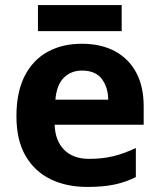

<svg xmlns="http://www.w3.org/2000/svg" viewBox="-20 -729 631 759"><path d="M303 -556Q379 -556 433.5 -527Q488 -498 518 -443Q548 -388 548 -308V-236H196Q198 -173 233.5 -137Q269 -101 332 -101Q385 -101 428 -111.5Q471 -122 517 -144V-29Q477 -9 432.5 0.5Q388 10 325 10Q243 10 180 -20.5Q117 -51 81 -113Q45 -175 45 -269Q45 -365 77.5 -428.5Q110 -492 168 -524Q226 -556 303 -556ZM304 -450Q261 -450 232.5 -422Q204 -394 199 -335H408Q407 -385 382 -417.5Q357 -450 304 -450ZM461 -709V-606H130V-709Z"/></svg>

Font: Noto Sans Sundanese
Style: Regular
Weight: 400
Designer: Monotype Design Team (Regular), Sérgio L. Martins (other weights)
Foundry: Monotype Imaging Inc.
Version: Version 2.003